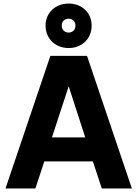

<svg xmlns="http://www.w3.org/2000/svg" viewBox="-20 -1059 772 1079"><path d="M11 0H179L229 -152H502L552 0H721L469 -745H263ZM236 -915C236 -842 291 -789 366 -789C441 -789 495 -842 495 -915C495 -987 441 -1039 366 -1039C291 -1039 236 -987 236 -915ZM272 -287 366 -574 459 -287ZM327 -915C327 -938 343 -954 366 -954C388 -954 404 -938 404 -915C404 -892 388 -876 366 -876C343 -876 327 -892 327 -915Z"/></svg>

Font: Mluvka ExtraBold
Style: Regular
Weight: 800
Designer: Modified by Jiří Krblich, Original typeface by Gumpita Rahayu
Foundry: Gumpita Rahayu & Jiří Krblich
Version: Version 2.000;Glyphs 3.1.1 (3134)